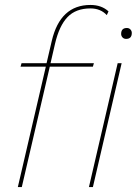

<svg xmlns="http://www.w3.org/2000/svg" viewBox="-20 -755 552 775"><path d="M355 -486H181L68 0H52L165 -486H63L67 -500H168L189 -590Q223 -735 345 -735Q390 -735 418 -709L411 -694Q386 -721 345 -721Q286 -721 252.5 -686Q219 -651 202 -578L184 -500H359ZM492 -642Q501 -642 506.5 -636Q512 -630 512 -622Q512 -598 489 -598Q480 -598 474.5 -604Q469 -610 469 -618Q469 -642 492 -642ZM339 0 455 -500H471L355 0Z"/></svg>

Font: Elaine Sans Thin
Style: Italic
Weight: 250
Italic angle: -13°
Designer: Wei Huang
Foundry: Wei Huang
Version: Version 2.001;December 24, 2019;FontCreator 12.0.0.2547 64-b